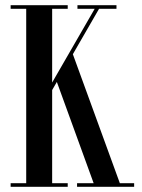

<svg xmlns="http://www.w3.org/2000/svg" viewBox="-20 -720 548 740"><path d="M260.8 -511.1 361.7 -686H428.9V-700H278.5V-686H344.9L181 -401.9V-686H241V-700H21V-686H81V-14H21V0H241V-14H181V-372.9L199.1 -404.2L340.9 -14H277V0H497V-14H441.9Z"/></svg>

Font: Picaflor 36 pt
Style: Regular
Weight: 400
Designer: Ariel Martín Pérez
Foundry: Tunera Type Foundry
Version: Version 1.000;hotconv 1.0.109;makeotfexe 2.5.65596